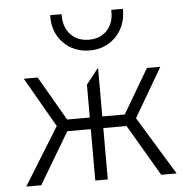

<svg xmlns="http://www.w3.org/2000/svg" viewBox="-53 -804 839 856"><g transform="rotate(-5 366.5 -376.0)"><path d="M339 0V-230H210V-282H339V-429L395 -500V-282H523V-230H395V0ZM30 0 189 -257 61 -480H123L251 -259L97 0ZM634 0 482 -259 612 -480H672L544 -261L703 0ZM366 -580Q317 -580 279.5 -602.5Q242 -625 221.5 -663.8Q201 -702.5 203 -752H254Q252 -696.5 282.8 -662.2Q313.5 -628 366 -628Q418.5 -628 448.8 -662.2Q479 -696.5 476 -752H528Q529.5 -703 508.8 -664Q488 -625 450.8 -602.5Q413.5 -580 366 -580Z"/></g></svg>

Font: Geologica-Sharp
Style: Regular
Weight: 100
Designer: Sindre Bremnes, Frode Helland
Foundry: Monokrom Skriftforlag AS
Version: Version 1.010;gftools[0.9.28]